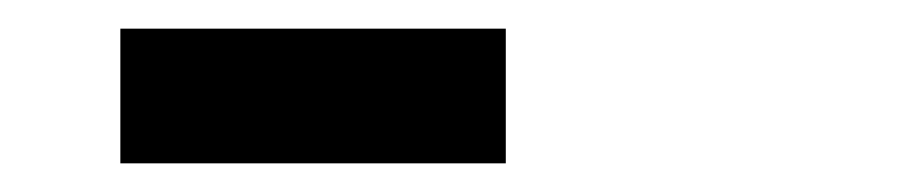

<svg xmlns="http://www.w3.org/2000/svg" viewBox="-20 -693 640 134"><path d="M64 -673V-579H333V-673Z"/></svg>

Font: LT Wave Mono Bold
Style: Regular
Weight: 700
Designer: Daniel Lyons
Version: Version 2.5 (Glyphs App)